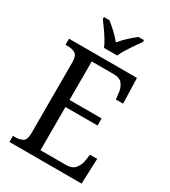

<svg xmlns="http://www.w3.org/2000/svg" viewBox="-221 -1040 1021 1150"><g transform="rotate(30 289.0 -465.5)"><path d="M34 0V-42H49Q80 -42 101 -53.5Q122 -65 122 -108V-601Q122 -648 100.5 -660Q79 -672 49 -672H34V-714H504L509 -539H459L454 -582Q451 -615 433 -639.5Q415 -664 373 -664H220V-398H442V-349H220V-50H395Q439 -50 459 -74.5Q479 -99 484 -132L490 -175H540L533 0ZM243 -771Q234 -794 217.5 -820.5Q201 -847 182.5 -873Q164 -899 150 -918V-931H188Q214 -911 240.5 -886Q267 -861 288 -835Q309 -861 336 -886Q363 -911 389 -931H427V-918Q413 -899 395 -873Q377 -847 360.5 -820.5Q344 -794 334 -771Z"/></g></svg>

Font: Noto Serif Sinhala SemiCondensed
Style: Regular
Weight: 400
Width: 4
Designer: Jelle Bosma - Monotype Design Team
Foundry: Monotype Imaging Inc.
Version: Version 2.007; ttfautohint (v1.8.4.7-5d5b)